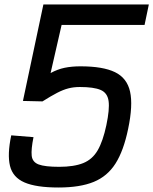

<svg xmlns="http://www.w3.org/2000/svg" viewBox="-20 -820 682 854"><path d="M240 14Q141 14 89 -8.5Q37 -31 24.5 -82Q12 -133 30 -218L129 -210Q118 -156 121 -127.5Q124 -99 152 -88.5Q180 -78 243 -78Q309 -78 350 -94.5Q391 -111 414.5 -151.5Q438 -192 453 -263Q468 -334 463 -370.5Q458 -407 427.5 -420Q397 -433 335 -433Q308 -433 284.5 -427Q261 -421 234 -407Q207 -393 169 -369L82 -371L173 -800H642L623 -709H254L205 -495Q236 -512 267.5 -518.5Q299 -525 338 -525Q438 -525 491.5 -499Q545 -473 558.5 -412.5Q572 -352 550 -247Q530 -150 494 -93Q458 -36 397 -11Q336 14 240 14Z"/></svg>

Font: Victor Mono Thin
Style: Italic
Weight: 100
Italic angle: -12°
Monospace: yes
Designer: Rune Bjørnerås
Version: Version 1.561;gftools[0.9.30]